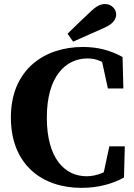

<svg xmlns="http://www.w3.org/2000/svg" viewBox="-20 -907 662 946"><path d="M380.9 18.6C466.8 18.6 537.3 -2.6 590.9 -32.3L594.9 -185.9H518.7L485.1 -29.3L552.1 -44V-95.4C505.2 -59.2 456.4 -38.6 406.6 -38.6C300.8 -38.6 210.7 -124.1 210.7 -327.8C210.7 -532.2 304.6 -619.1 411.4 -619.1C456.5 -619.1 496.7 -601.4 544.3 -558.5V-613.7L477.2 -629.2L511.6 -471.1H587.8L583.8 -626.2C524.4 -658.7 463.5 -675.6 387.9 -675.6C200.1 -675.6 33.6 -565.3 33.6 -328.5C33.6 -94.9 188.3 18.6 380.9 18.6ZM312.8 -740.9 340.2 -701.8C392 -725 443.4 -747.2 495.9 -771C543 -792 552.4 -817.3 552.4 -836.1C552.4 -861.8 529.6 -887.1 498.1 -887.1C474.6 -887.1 455.4 -877.8 423.1 -846.9C387.8 -813.3 349.6 -777.3 312.8 -740.9Z"/></svg>

Font: Source Serif Variable
Style: Regular
Weight: 389
Designer: Frank Grießhammer
Foundry: Adobe Systems Incorporated
Version: Version 3.001;hotconv 1.0.111;makeotfexe 2.5.65597